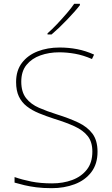

<svg xmlns="http://www.w3.org/2000/svg" viewBox="-20 -972 583 1002"><path d="M489 -180Q489 -116 456.5 -73.5Q424 -31 369.5 -10.5Q315 10 250 10Q204 10 169.5 5.5Q135 1 107.5 -5.5Q80 -12 56 -19V-48Q96 -34 143.5 -24.5Q191 -15 252 -15Q309 -15 356.5 -32.5Q404 -50 433 -86.5Q462 -123 462 -181Q462 -231 438 -261.5Q414 -292 369.5 -312.5Q325 -333 263 -352Q220 -366 183.5 -381Q147 -396 120 -417Q93 -438 78.5 -468.5Q64 -499 64 -544Q64 -604 94.5 -644Q125 -684 176.5 -704Q228 -724 291 -724Q338 -724 382.5 -715.5Q427 -707 471 -687L460 -664Q414 -684 371.5 -691.5Q329 -699 289 -699Q236 -699 191 -683Q146 -667 118.5 -633.5Q91 -600 91 -546Q91 -492 116 -460Q141 -428 183.5 -409.5Q226 -391 277 -375Q341 -355 388.5 -332.5Q436 -310 462.5 -274.5Q489 -239 489 -180ZM397 -945Q384 -928 366.5 -908.5Q349 -889 329.5 -868.5Q310 -848 289.5 -828.5Q269 -809 249 -792H228V-798Q251 -818 277.5 -846Q304 -874 328.5 -902.5Q353 -931 367 -952H397Z"/></svg>

Font: Noto Sans Thai Thin
Style: Regular
Weight: 250
Designer: Monotype Design Team
Foundry: Monotype Imaging Inc.
Version: Version 2.001